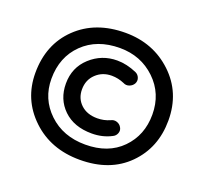

<svg xmlns="http://www.w3.org/2000/svg" viewBox="-104 -677 871 819"><g transform="rotate(20 331.5 -267.0)"><path d="M334 21Q202 21 116 -61Q30 -143 30 -263Q30 -393 114 -474Q198 -555 334 -555Q460 -555 546.5 -473.5Q633 -392 633 -266Q633 -142 552 -60.5Q471 21 334 21ZM344 -102Q263 -102 215.5 -148Q168 -194 168 -265Q168 -338 219.5 -385Q271 -432 341 -432Q384 -432 430 -412Q443 -406 448 -392.5Q453 -379 446 -366Q439 -354 425 -349Q411 -344 398 -351Q370 -363 341 -363Q299 -363 270 -335.5Q241 -308 241 -265Q241 -224 269 -197.5Q297 -171 344 -171Q374 -171 401 -183Q414 -190 428 -185.5Q442 -181 449 -168Q456 -156 451 -142.5Q446 -129 433 -123Q393 -102 344 -102ZM334 -48Q438 -48 499 -110Q560 -172 560 -266Q560 -361 494.5 -423.5Q429 -486 334 -486Q230 -486 166.5 -424Q103 -362 103 -263Q103 -172 168 -110Q233 -48 334 -48Z"/></g></svg>

Font: Hoogli Semibold
Style: Regular
Weight: 600
Designer: Anand Singh Naorem
Foundry: Brand New Type
Version: Version 1.00 b007